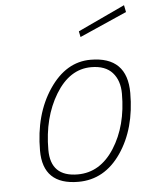

<svg xmlns="http://www.w3.org/2000/svg" viewBox="-53 -773 625 825"><g transform="rotate(-5 259.5 -360.5)"><path d="M349 -509Q507 -509 507 -352Q507 -198 436 -94.5Q365 9 252 9Q99 9 99 -139Q99 -295 171 -402Q243 -509 349 -509ZM252 -23Q349 -23 410 -118.5Q471 -214 471 -352Q471 -409 440.5 -443Q410 -477 349 -477Q256 -477 195.5 -377.5Q135 -278 135 -139Q135 -23 252 -23ZM315 -610 310 -635 513 -730 519 -700Z"/></g></svg>

Font: Titillium Web ExtraLight
Style: Italic
Weight: 275
Italic angle: -13°
Version: Version 1.002;PS 57.000;hotconv 1.0.70;makeotf.lib2.5.55311